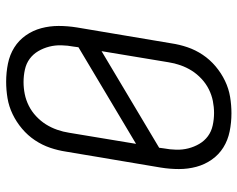

<svg xmlns="http://www.w3.org/2000/svg" viewBox="-96 -688 791 640"><g transform="rotate(90 300.0 -367.5)"><path d="M252 8Q221 8 191.5 2Q162 -4 138 -19Q114 -34 97.5 -57.5Q81 -81 73.5 -109Q66 -137 66 -167Q66 -197 71 -228L124 -543Q128 -570 137 -596.5Q146 -623 162 -647Q178 -671 200.5 -690Q223 -709 249 -721.5Q275 -734 302.5 -738.5Q330 -743 357 -743Q388 -743 417.5 -737Q447 -731 471 -716Q495 -701 511.5 -677.5Q528 -654 535.5 -626Q543 -598 543 -568Q543 -538 538 -507L485 -192Q481 -165 472 -138.5Q463 -112 447 -88Q431 -64 408.5 -45Q386 -26 360 -13.5Q334 -1 306.5 3.5Q279 8 252 8ZM150 -310 472 -502 474 -517Q478 -538 478.5 -559Q479 -580 474 -599.5Q469 -619 459 -636Q449 -653 433.5 -664.5Q418 -676 397.5 -680.5Q377 -685 356 -685Q336 -685 316 -681Q296 -677 277 -667.5Q258 -658 242 -643Q226 -628 215 -610.5Q204 -593 197 -573Q190 -553 187 -533ZM253 -50Q273 -50 293 -54Q313 -58 332 -67.5Q351 -77 367 -92Q383 -107 394 -124.5Q405 -142 412 -162Q419 -182 422 -202L459 -425L137 -233L135 -218Q131 -197 130.5 -176Q130 -155 135 -135.5Q140 -116 150 -99Q160 -82 175.5 -70.5Q191 -59 211.5 -54.5Q232 -50 253 -50Z"/></g></svg>

Font: Iosevka Etoile Light
Style: Italic
Weight: 300
Italic angle: -9°
Designer: Belleve Invis
Foundry: Belleve Invis
Version: Version 22.1.2; ttfautohint (v1.8.4)